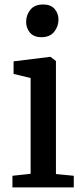

<svg xmlns="http://www.w3.org/2000/svg" viewBox="-20 -814 365 834"><path d="M34 0V-50.5L113 -59V-475L39 -493V-547.5L197 -567H199.5L223 -549V-58L300.5 -50.5V0ZM159 -652.5Q127 -652.5 110.2 -672.2Q93.5 -692 93.5 -719Q93.5 -748.5 111.8 -771.5Q130 -794.5 167 -794.5H168Q200.5 -794.5 217.2 -775.2Q234 -756 234 -729Q234 -699.5 215.5 -676Q197 -652.5 160 -652.5Z"/></svg>

Font: Merriweather 20pt Medium
Style: Regular
Weight: 500
Version: Version 2.100